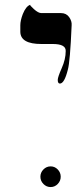

<svg xmlns="http://www.w3.org/2000/svg" viewBox="-20 -610 339 789"><path d="M274.4 -506.3Q268.1 -356.4 258.8 -323.7Q244.6 -266.6 226.1 -266.6Q217.3 -266.6 217.3 -281.7Q217.3 -293 233.6 -329.8Q250 -366.7 250 -399.9Q251.5 -429.2 196.8 -429.2H149.9Q64.9 -429.2 63.5 -478.5V-506.3Q63.5 -525.4 73.7 -552.2Q86.4 -584 104 -590.3Q101.6 -588.9 119.4 -572.5Q137.2 -556.2 149.9 -556.2H231Q252.4 -556.2 264.2 -539.6Q275.9 -522.9 274.4 -506.3ZM217.3 86.4Q229.5 99.1 229.5 116.2Q229.5 133.3 217.3 146Q205.1 158.7 188 158.7Q170.9 158.7 158.4 146Q146 133.3 146 116.2Q146 99.1 158.4 86.4Q170.9 73.7 188 73.7Q205.1 73.7 217.3 86.4Z"/></svg>

Font: Accordance
Style: Regular
Weight: 400
Version: Version 1.1 (build May 11, 2018) Miklal Software Solutions, 